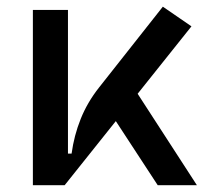

<svg xmlns="http://www.w3.org/2000/svg" viewBox="-20 -547 626 567"><path d="M170.9 0 152.3 -93.3H191.4Q198.7 -147 218.3 -195.8Q237.8 -244.6 272.5 -288.6L460.9 -527.3L545.4 -469.2ZM77.1 0V-517.6H180.7V-52.2L170.9 0ZM445.8 0 296.4 -228.5 369.1 -296.9 561.5 0Z"/></svg>

Font: Cascadia Mono
Style: Regular
Weight: 400
Monospace: yes
Designer: Aaron Bell
Foundry: Saja Typeworks
Version: Version 2404.023